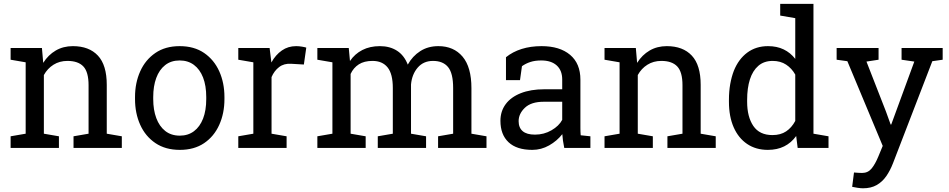

<svg xmlns="http://www.w3.org/2000/svg" viewBox="-20 -782 5016 1015"><path d="M36.1 0V-61.5L115.7 -75.2V-452.6L36.1 -466.3V-528.3H201.7L208.5 -449.7Q234.9 -491.7 274.7 -514.9Q314.5 -538.1 365.2 -538.1Q450.7 -538.1 497.6 -488Q544.4 -438 544.4 -333.5V-75.2L624 -61.5V0H368.7V-61.5L448.2 -75.2V-331.5Q448.2 -401.4 420.7 -430.7Q393.1 -460 336.4 -460Q294.9 -460 262.9 -439.9Q231 -419.9 211.9 -385.3V-75.2L291.5 -61.5V0Z M930.7 10.3Q854.5 10.3 801.5 -25.6Q748.5 -61.5 721.2 -122.3Q693.8 -183.1 693.8 -258.3V-269Q693.8 -343.8 721.2 -404.8Q748.5 -465.8 801.3 -502Q854 -538.1 929.7 -538.1Q1006.3 -538.1 1059.1 -502Q1111.8 -465.8 1139.2 -404.8Q1166.5 -343.8 1166.5 -269V-258.3Q1166.5 -182.6 1138.9 -121.6Q1111.3 -60.5 1058.8 -25.1Q1006.3 10.3 930.7 10.3ZM930.7 -64.9Q974.1 -64.9 1005.4 -88.4Q1036.6 -111.8 1053.5 -155Q1070.3 -198.2 1070.3 -258.3V-269Q1070.3 -329.1 1053.5 -372.3Q1036.6 -415.5 1005.1 -439Q973.6 -462.4 929.7 -462.4Q884.3 -462.4 853 -437.7Q821.8 -413.1 805.9 -369.6Q790 -326.2 790 -269V-258.3Q790 -201.2 806.2 -157.7Q822.3 -114.3 853.5 -89.6Q884.8 -64.9 930.7 -64.9Z M1239.7 0V-61.5L1319.3 -75.2V-452.6L1239.7 -466.3V-528.3H1405.3L1413.6 -460.9L1414.6 -451.7Q1437 -492.2 1470 -515.1Q1502.9 -538.1 1545.4 -538.1Q1560.5 -538.1 1576.4 -535.4Q1592.3 -532.7 1599.1 -530.3L1586.4 -440.9L1519.5 -444.8Q1481.4 -447.3 1455.6 -427.5Q1429.7 -407.7 1415.5 -374.5V-75.2L1495.1 -61.5V0Z M1657.7 0V-61.5L1737.3 -75.2V-452.6L1657.7 -466.3V-528.3H1823.7L1830.1 -459.5Q1855.5 -497.1 1895.5 -517.6Q1935.5 -538.1 1988.3 -538.1Q2041 -538.1 2078.9 -513.7Q2116.7 -489.3 2135.7 -440.4Q2160.6 -485.4 2201.7 -511.7Q2242.7 -538.1 2297.4 -538.1Q2378.4 -538.1 2425.3 -482.7Q2472.2 -427.2 2472.2 -315.9V-75.2L2551.8 -61.5V0H2295.9V-61.5L2375.5 -75.2V-316.9Q2375.5 -395 2348.6 -427.5Q2321.8 -460 2269 -460Q2218.8 -460 2188.2 -424.6Q2157.7 -389.2 2152.8 -335.4V-75.2L2232.4 -61.5V0H1977.1V-61.5L2056.6 -75.2V-316.9Q2056.6 -391.1 2029.1 -425.5Q2001.5 -460 1949.2 -460Q1905.3 -460 1877 -441.9Q1848.6 -423.8 1833.5 -391.1V-75.2L1913.1 -61.5V0Z M2793.9 10.3Q2711.4 10.3 2668.5 -30Q2625.5 -70.3 2625.5 -143.6Q2625.5 -193.8 2653.3 -231.4Q2680.7 -268.6 2732.9 -289.3Q2785.2 -310.1 2857.9 -310.1H2952.1V-361.8Q2952.1 -409.7 2923.1 -436Q2894 -462.4 2841.3 -462.4Q2808.1 -462.4 2783.7 -454.3Q2759.3 -446.3 2739.3 -432.1L2729 -358.4H2654.8V-479.5Q2690.4 -508.3 2737.8 -523.2Q2785.2 -538.1 2842.8 -538.1Q2939 -538.1 2993.7 -492.2Q3048.3 -446.3 3048.3 -360.8V-106.4Q3048.3 -96.2 3048.6 -86.4Q3048.8 -76.7 3049.8 -66.9L3101.1 -61.5V0H2962.9Q2958.5 -21.5 2956.1 -38.6Q2953.6 -55.7 2952.6 -72.8Q2924.8 -37.1 2883.1 -13.4Q2841.3 10.3 2793.9 10.3ZM2808.1 -70.3Q2856 -70.3 2895.5 -93.3Q2935.1 -116.2 2952.1 -148.4V-244.1H2854.5Q2788.1 -244.1 2754.9 -212.4Q2721.7 -180.7 2721.7 -141.6Q2721.7 -106.9 2743.2 -88.6Q2764.6 -70.3 2808.1 -70.3Z M3175.8 0V-61.5L3255.4 -75.2V-452.6L3175.8 -466.3V-528.3H3341.3L3348.1 -449.7Q3374.5 -491.7 3414.3 -514.9Q3454.1 -538.1 3504.9 -538.1Q3590.3 -538.1 3637.2 -488Q3684.1 -438 3684.1 -333.5V-75.2L3763.7 -61.5V0H3508.3V-61.5L3587.9 -75.2V-331.5Q3587.9 -401.4 3560.3 -430.7Q3532.7 -460 3476.1 -460Q3434.6 -460 3402.6 -439.9Q3370.6 -419.9 3351.6 -385.3V-75.2L3431.2 -61.5V0Z M4039.1 10.3Q3976.1 10.3 3929.9 -20.8Q3883.8 -51.8 3858.6 -108.9Q3833.5 -166 3833.5 -244.1V-254.4Q3833.5 -298.8 3840.3 -337.4Q3847.2 -376 3859.4 -407.7Q3884.3 -469.7 3930.4 -503.9Q3976.6 -538.1 4040 -538.1Q4086.9 -538.1 4122.8 -520.8Q4158.7 -503.4 4184.1 -470.7V-686L4104.5 -699.7V-761.7H4184.1H4280.3V-75.2L4359.9 -61.5V0H4196.8L4189 -63Q4163.1 -26.9 4125.7 -8.3Q4088.4 10.3 4039.1 10.3ZM4063.5 -67.9Q4106.4 -67.9 4135.7 -87.4Q4165 -106.9 4184.1 -142.6V-387.7Q4165.5 -420.9 4135.7 -440.4Q4106 -460 4064.5 -460Q4019 -460 3989 -434.1Q3959 -408.2 3944.3 -362.1Q3929.7 -315.9 3929.7 -254.4V-244.1Q3929.7 -164.6 3962.4 -116.2Q3995.1 -67.9 4063.5 -67.9Z M4542 213.4Q4530.8 213.4 4512.7 210.7Q4494.6 208 4484.9 205.6L4494.6 129.9Q4502.9 130.9 4517.6 131.6Q4532.2 132.3 4537.6 132.3Q4568.4 132.3 4587.6 108.9Q4606.9 85.4 4623.5 44.9L4646.5 -10.7L4459.5 -458.5L4402.8 -466.3V-528.3H4624.5V-466.3L4560.5 -456.5L4663.6 -192.4L4688.5 -123.5H4691.4L4813.5 -456.5L4746.1 -466.3V-528.3H4963.4V-466.3L4908.7 -458.5L4700.7 81.1Q4686 119.1 4665.5 148.9Q4644.5 179.2 4614.5 196.3Q4584.5 213.4 4542 213.4Z"/></svg>

Font: Hanuman
Style: Regular
Weight: 400
Designer: Danh Hong
Foundry: Danh Hong
Version: Version 9.000